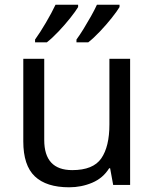

<svg xmlns="http://www.w3.org/2000/svg" viewBox="-20 -786 658 816"><path d="M533 -536V0H461L448 -71H444Q418 -29 372 -9.5Q326 10 274 10Q177 10 128 -36.5Q79 -83 79 -185V-536H168V-191Q168 -63 287 -63Q376 -63 410.5 -113Q445 -163 445 -257V-536ZM488 -756Q478 -739 455 -710Q432 -681 405 -652.5Q378 -624 355 -606H305V-618Q319 -637 335 -663Q351 -689 366.5 -716.5Q382 -744 392 -766H488ZM312 -756Q302 -739 279 -710Q256 -681 229 -652.5Q202 -624 179 -606H129V-618Q150 -647 175 -689.5Q200 -732 216 -766H312Z"/></svg>

Font: Noto Sans Test
Style: Regular
Weight: 400
Version: Version 1.002; ttfautohint (v1.8.4.7-5d5b)